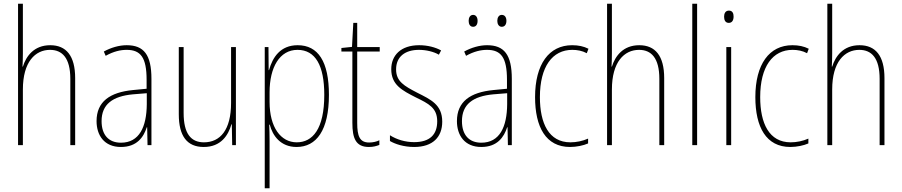

<svg xmlns="http://www.w3.org/2000/svg" viewBox="-20 -780 4848 1032"><path d="M103 -493V-760H77V0H103V-299C103 -447 169 -512 249 -512C314 -512 358 -469 358 -356V0H384V-360C384 -480 336 -537 250 -537C162 -537 120 -477 103 -422H101C102 -446 103 -463 103 -493Z M661 -537C620 -537 576 -524 538 -503L548 -480C591 -504 628 -512 661 -512C736 -512 768 -471 768 -351V-303L695 -296C571 -284 499 -234 499 -129C499 -53 540 10 630 10C716 10 752 -43 769 -96H771L773 0H794V-356C794 -486 753 -537 661 -537ZM695 -273 769 -279V-220C768 -98 729 -13 630 -13C564 -13 526 -55 526 -129C526 -219 585 -263 695 -273Z M1248 -527H1222V-227C1222 -82 1164 -15 1076 -15C1006 -15 967 -62 967 -173V-527H941V-166C941 -49 985 10 1075 10C1168 10 1207 -53 1224 -112H1226L1228 0H1248Z M1580 -537C1487 -537 1445 -472 1426 -403H1424L1423 -527H1403V232H1429V-21C1429 -56 1428 -88 1427 -110H1430C1445 -51 1488 10 1574 10C1681 10 1748 -80 1748 -270C1748 -449 1690 -537 1580 -537ZM1579 -512C1676 -512 1723 -427 1723 -270C1723 -86 1660 -15 1575 -15C1489 -15 1429 -96 1429 -232V-284C1429 -418 1483 -512 1579 -512Z M1964 -14C1913 -14 1900 -49 1900 -119V-503H2021V-527H1900V-657H1879L1872 -528L1815 -522V-503H1874V-120C1874 -37 1892 10 1963 10C1987 10 2003 5 2019 -1V-26C2005 -19 1985 -14 1964 -14Z M2357 -126C2357 -218 2295 -245 2222 -282C2153 -318 2109 -342 2109 -407C2109 -476 2158 -512 2232 -512C2271 -512 2312 -502 2339 -486L2351 -509C2320 -526 2278 -537 2233 -537C2134 -537 2083 -482 2083 -408C2083 -324 2141 -294 2216 -256C2284 -223 2330 -200 2330 -128C2330 -57 2291 -16 2206 -16C2158 -16 2112 -30 2076 -53V-22C2103 -6 2150 10 2206 10C2307 10 2357 -44 2357 -126Z M2499 -668C2499 -651 2506 -636 2523 -636C2539 -636 2547 -649 2547 -668C2547 -686 2539 -700 2523 -700C2506 -700 2499 -684 2499 -668ZM2653 -668C2653 -651 2661 -636 2677 -636C2694 -636 2702 -650 2702 -668C2702 -686 2694 -700 2677 -700C2661 -700 2653 -685 2653 -668ZM2598 -537C2557 -537 2513 -524 2475 -503L2485 -480C2528 -504 2565 -512 2598 -512C2673 -512 2705 -471 2705 -351V-303L2632 -296C2508 -284 2436 -234 2436 -129C2436 -53 2477 10 2567 10C2653 10 2689 -43 2706 -96H2708L2710 0H2731V-356C2731 -486 2690 -537 2598 -537ZM2632 -273 2706 -279V-220C2705 -98 2666 -13 2567 -13C2501 -13 2463 -55 2463 -129C2463 -219 2522 -263 2632 -273Z M3044 10C3079 10 3116 2 3141 -9V-35C3112 -22 3078 -15 3046 -15C2930 -15 2882 -117 2882 -258C2882 -422 2949 -512 3056 -512C3083 -512 3110 -507 3134 -494L3143 -518C3117 -531 3089 -537 3055 -537C2931 -537 2856 -435 2856 -258C2856 -97 2914 10 3044 10Z M3269 -493V-760H3243V0H3269V-299C3269 -447 3335 -512 3415 -512C3480 -512 3524 -469 3524 -356V0H3550V-360C3550 -480 3502 -537 3416 -537C3328 -537 3286 -477 3269 -422H3267C3268 -446 3269 -463 3269 -493Z M3727 0V-760H3701V0Z M3898 -723C3878 -723 3872 -706 3872 -690C3872 -672 3879 -657 3897 -657C3915 -657 3923 -671 3923 -691C3923 -707 3918 -723 3898 -723ZM3910 -527H3884V0H3910Z M4228 10C4263 10 4300 2 4325 -9V-35C4296 -22 4262 -15 4230 -15C4114 -15 4066 -117 4066 -258C4066 -422 4133 -512 4240 -512C4267 -512 4294 -507 4318 -494L4327 -518C4301 -531 4273 -537 4239 -537C4115 -537 4040 -435 4040 -258C4040 -97 4098 10 4228 10Z M4453 -493V-760H4427V0H4453V-299C4453 -447 4519 -512 4599 -512C4664 -512 4708 -469 4708 -356V0H4734V-360C4734 -480 4686 -537 4600 -537C4512 -537 4470 -477 4453 -422H4451C4452 -446 4453 -463 4453 -493Z"/></svg>

Font: Noto Sans Hebrew Condensed Thin
Style: Regular
Weight: 100
Width: 3
Designer: Monotype Design Team
Foundry: Monotype Imaging Inc.
Version: Version 2.004